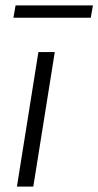

<svg xmlns="http://www.w3.org/2000/svg" viewBox="-20 -695 366 715"><path d="M43 0 123 -501H184L104 0ZM30 -629 38 -675H326L318 -629Z"/></svg>

Font: Mulish Light
Style: Italic
Weight: 300
Italic angle: -9°
Designer: Vernon Adams
Foundry: Vernon Adams
Version: Version 3.603; ttfautohint (v1.8.3)